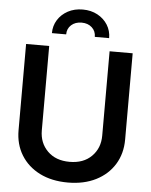

<svg xmlns="http://www.w3.org/2000/svg" viewBox="-62 -994 828 1056"><g transform="rotate(5 352.0 -465.5)"><path d="M352.1 11.7Q262.7 11.7 196.5 -21.7Q130.4 -55.2 94 -114.5Q57.6 -173.8 57.6 -251.5V-727.5H185.1V-261.7Q185.1 -192.4 230.2 -147.5Q275.4 -102.5 352.1 -102.5Q428.7 -102.5 473.6 -147.5Q518.6 -192.4 518.6 -261.7V-727.5H646V-251.5Q646 -173.8 609.6 -114.5Q573.2 -55.2 507.1 -21.7Q440.9 11.7 352.1 11.7ZM352.1 -943.4Q397.9 -943.4 433.6 -924.1Q469.2 -904.8 489.5 -872.3Q509.8 -839.8 509.8 -799.3H430.7Q430.7 -831.1 408.7 -851.1Q386.7 -871.1 352.1 -871.1Q316.9 -871.1 294.7 -851.1Q272.5 -831.1 272.5 -799.3H193.8Q193.8 -839.8 214.1 -872.3Q234.4 -904.8 270 -924.1Q305.7 -943.4 352.1 -943.4Z"/></g></svg>

Font: Inter Display SemiBold
Style: Regular
Weight: 600
Designer: Rasmus Andersson
Foundry: rsms
Version: Version 4.001;git-9221beed3